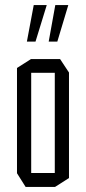

<svg xmlns="http://www.w3.org/2000/svg" viewBox="-20 -737 338 757"><path d="M103 -450V-504H217L252 -451V-450ZM81 0 47 -54V-55H196V0ZM47 -55V-469L102 -504H103V-55ZM196 0V-450H252V-35L197 0ZM172 -573 198 -717H249V-716L206 -573ZM86 -573 113 -717H164V-716L120 -573Z"/></svg>

Font: Foldit Light
Style: Regular
Weight: 300
Version: Version 1.003